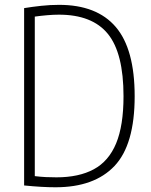

<svg xmlns="http://www.w3.org/2000/svg" viewBox="-20 -767 624 792"><path d="M209 5.5Q154 5.5 79.5 -2V-733.5Q113 -739 150 -743Q187 -747 223.5 -747Q379.5 -747 457.5 -655.8Q535.5 -564.5 535.5 -370Q535.5 -170 452.2 -82.2Q369 5.5 209 5.5ZM213 -35.5Q305.5 -35.5 367 -68.8Q428.5 -102 459 -175.5Q489.5 -249 489.5 -370Q489.5 -548 425 -627.2Q360.5 -706.5 223 -706.5Q200 -706.5 174.2 -704.2Q148.5 -702 123.5 -698.5V-40.5Q148 -37.5 169.2 -36.5Q190.5 -35.5 213 -35.5Z"/></svg>

Font: Encode Sans Cnd XLt
Style: Regular
Weight: 200
Width: 3
Designer: Multiple Designers
Foundry: Impallari Type
Version: Version 3.002; ttfautohint (v1.8.3) -l 8 -r 50 -G 200 -x 14 